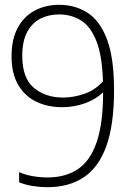

<svg xmlns="http://www.w3.org/2000/svg" viewBox="-20 -769 558 798"><path d="M226 -749Q292 -749 343.5 -716.2Q395 -683.5 424.5 -606Q454 -528.5 454 -394.5Q454 -250 421.8 -161.2Q389.5 -72.5 327.8 -31.8Q266 9 177 9Q147 9 116.2 4.2Q85.5 -0.5 59.5 -11.5V-53.5Q86 -42 116.5 -36.8Q147 -31.5 177.5 -31.5Q252.5 -31.5 304 -66.2Q355.5 -101 382 -178.8Q408.5 -256.5 408.5 -385V-385.5Q378.5 -356 333.2 -339.8Q288 -323.5 238 -323.5Q178 -323.5 130.5 -346.5Q83 -369.5 55.5 -416.5Q28 -463.5 28 -535Q28 -607.5 54.5 -655Q81 -702.5 125.8 -725.8Q170.5 -749 226 -749ZM242.5 -363.5Q285.5 -363.5 331 -379.2Q376.5 -395 408 -431.5Q404.5 -539 380.2 -599.5Q356 -660 316 -684.5Q276 -709 225 -709Q182.5 -709 148 -691.5Q113.5 -674 93 -636Q72.5 -598 72.5 -537Q72.5 -445 120.5 -404.2Q168.5 -363.5 242.5 -363.5Z"/></svg>

Font: Encode Sans SmCnd XLt
Style: Regular
Weight: 200
Width: 4
Designer: Multiple Designers
Foundry: Impallari Type
Version: Version 3.002; ttfautohint (v1.8.3) -l 8 -r 50 -G 200 -x 14 